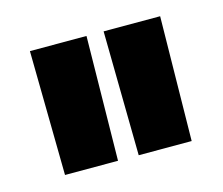

<svg xmlns="http://www.w3.org/2000/svg" viewBox="-54 -814 484 416"><g transform="rotate(-15 188.0 -606.5)"><path d="M41.9 -745.8H168.8L164.8 -466.9H45.9ZM207.2 -745.8H334L330 -466.9H211.2Z"/></g></svg>

Font: TASA Explorer VF
Style: Regular
Weight: 400
Designer: Weizhong Zhang
Foundry: Local Remote
Version: Version 1.000;Glyphs 3.2 (3192)